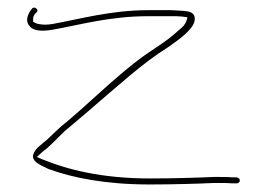

<svg xmlns="http://www.w3.org/2000/svg" viewBox="-20 -479 698 510"><path d="M56 -412H57C64 -399 85 -394 119 -400C189 -412 270 -436 374 -436H433C445 -436 455 -436 464 -435L478 -433L475 -423C472 -415 467 -408 455 -399C443 -388 430 -377 414 -366L364 -332C286 -276 214 -201 141 -142C127 -129 115 -118 106 -109C88 -93 73 -85 68 -67C65 -51 83 -42 109 -30C172 -7 260 11 377 11C441 11 506 9 549 7C571 7 586 7 596 8H610C612 8 617 5 617 1C617 -4 615 -6 609 -8H595C587 -9 571 -9 549 -9C506 -7 441 -5 377 -5C250 -5 157 -29 92 -56L78 -62L93 -76C113 -90 128 -108 151 -130C185 -158 229 -196 267 -229L327 -280C362 -309 389 -330 427 -354C454 -373 492 -399 497 -424C501 -454 471 -449 435 -452H374C274 -452 191 -428 118 -415C104 -413 94 -413 84 -415C79 -415 72 -419 68 -421V-429C68 -440 78 -447 78 -447C84 -453 71 -464 65 -456C55 -444 47 -426 56 -413Z"/></svg>

Font: Stray Cat
Style: ExLtExt
Weight: 200
Version: Version 1.0